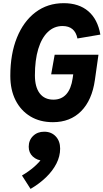

<svg xmlns="http://www.w3.org/2000/svg" viewBox="-20 -753 652 1210"><path d="M313.5 17Q232 17 171.8 -19.2Q111.5 -55.5 78.2 -121Q45 -186.5 45 -274.5Q45 -413 86.8 -516Q128.5 -619 204.2 -676Q280 -733 381.5 -733Q477 -733 536.2 -682.5Q595.5 -632 612.5 -535L468 -510.5Q460 -550 436.5 -569.5Q413 -589 374 -589Q320.5 -589 281.2 -551.2Q242 -513.5 221 -444Q200 -374.5 200 -278.5Q200 -204.5 230.2 -164.8Q260.5 -125 316.5 -125Q367 -125 397.8 -159.2Q428.5 -193.5 438 -260L441.5 -284.5H302.5L324.5 -408H600.5L578 -249Q560 -121.5 491.2 -52.2Q422.5 17 313.5 17ZM172.5 437.5 118.5 353Q161 328 194.8 298.8Q228.5 269.5 257 230L254 260.5Q212.5 257.5 186.8 233.5Q161 209.5 161 172Q161 130.5 188.5 103.8Q216 77 258.5 77Q303.5 77 331.2 106.5Q359 136 359 183.5Q359 232 335.5 278Q312 324 270 364.5Q228 405 172.5 437.5Z"/></svg>

Font: Google Sans Code
Style: Italic
Weight: 400
Italic angle: -10°
Monospace: yes
Designer: Google Sans Code Authors
Foundry: Google LLC
Version: Version 6.000